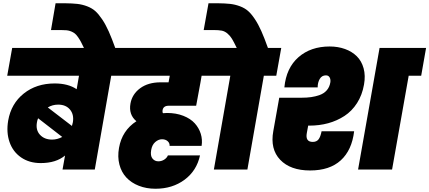

<svg xmlns="http://www.w3.org/2000/svg" viewBox="-20 -1032 2614 1169"><path d="M360.8 0 376 -85Q320.8 -39.1 228 -39.1Q158.2 -39.1 108.4 -73.5Q58.6 -107.9 38.1 -167Q17.6 -226.1 29.8 -297.9Q47.9 -401.4 124.8 -462.6Q201.7 -523.9 313 -523.9Q395 -523.9 446.8 -488.8L460.9 -570.8H23.9L54.2 -740.2H763.2L732.9 -570.8H657.2L557.1 0ZM334 -395Q299.8 -395 271 -377.9L418 -265.1Q423.3 -283.7 423.8 -288.1Q431.2 -335 406 -365Q380.9 -395 334 -395ZM296.9 -182.1Q329.1 -182.1 358.9 -198.2L211.9 -312Q206.1 -296.9 205.1 -288.1Q196.3 -240.7 223.4 -211.4Q250.5 -182.1 296.9 -182.1Z M493.7 -734.9Q481 -761.7 472.9 -776.9Q464.8 -792 454.6 -806.6Q444.3 -821.3 435.5 -828.1Q426.8 -835 413.6 -840.6Q400.4 -846.2 385.7 -847.7Q371.1 -849.1 349.6 -849.1H290.5L318.4 -1012.2H374.5Q419.9 -1011.7 450.4 -1008.3Q481 -1004.9 510.5 -993.7Q540 -982.4 560.1 -964.6Q580.1 -946.8 601.8 -914.6Q623.5 -882.3 642.3 -840.1Q661.1 -797.9 683.6 -734.9Z M1197.8 -85.9Q1177.7 7.3 1103.8 62.3Q1029.8 117.2 926.8 117.2Q871.1 117.2 825.2 99.1Q779.3 81.1 749.3 48.8Q719.2 16.6 707 -30.3Q694.8 -77.1 704.6 -131.8Q723.1 -237.3 810.5 -293.9Q762.2 -334 774.4 -401.9Q784.7 -459 833.5 -494.9Q882.3 -530.8 958.5 -530.8H1006.3L1013.7 -570.8H721.7L751.5 -740.2H1357.4L1327.6 -570.8H1207.5L1200.7 -530.8L1174.3 -388.2H1007.3Q973.6 -388.2 969.7 -359.9Q967.8 -348.6 972.7 -342.8Q984.4 -344.2 996.6 -344.2Q1052.2 -344.2 1096.2 -326.9Q1140.1 -309.6 1165.8 -281.2Q1191.4 -252.9 1202.4 -217.3Q1213.4 -181.6 1207.5 -144H1012.7Q1013.7 -161.1 1000.5 -172.6Q987.3 -184.1 966.3 -184.1Q944.8 -184.1 925.3 -167.2Q905.8 -150.4 900.4 -118.2Q894.5 -84 908.2 -66.9Q921.9 -49.8 944.3 -49.8Q962.9 -49.8 979 -59.6Q995.1 -69.3 1002.4 -85.9Z M1486.3 0H1282.2L1382.3 -570.8H1305.2L1335.4 -740.2H1421.4Q1403.3 -777.8 1392.1 -796.1Q1380.9 -814.5 1364.7 -828.1Q1348.6 -841.8 1329.8 -845.5Q1311 -849.1 1279.3 -849.1H1220.2L1249.5 -1012.2H1305.2Q1350.6 -1011.7 1381.1 -1008.3Q1411.6 -1004.9 1440.9 -993.9Q1470.2 -982.9 1490.2 -965.3Q1510.3 -947.8 1531.5 -916Q1552.7 -884.3 1571 -843Q1589.4 -801.8 1611.3 -740.2H1692.4L1662.1 -570.8H1586.4Z M1868.2 5.9Q1748 5.9 1686 -59.1Q1624 -124 1644 -233.9L1680.2 -437H1815.4Q1848.1 -437 1874.3 -440.7Q1900.4 -444.3 1926.5 -453.6Q1952.6 -462.9 1969.5 -482.2Q1986.3 -501.5 1991.2 -529.8Q1994.1 -547.9 1987.1 -560.5Q1980 -573.2 1964.4 -573.2Q1939.5 -573.2 1926.8 -551.5Q1914.1 -529.8 1914.1 -500H1711.4Q1722.7 -618.2 1797.1 -683.6Q1871.6 -749 1987.3 -749Q2038.1 -749 2080.6 -733.6Q2123 -718.3 2152.3 -689.5Q2181.6 -660.6 2193.8 -616.2Q2206.1 -571.8 2196.3 -517.1Q2185.1 -453.1 2153.8 -404.3Q2122.6 -355.5 2077.1 -325.9Q2031.7 -296.4 1978 -281.7Q1924.3 -267.1 1863.3 -267.1H1856.4L1848.1 -222.2Q1837.9 -168 1884.3 -168Q1907.7 -168 1919.7 -183.8Q1931.6 -199.7 1938 -232.9H2136.2Q2122.6 -117.7 2054.9 -55.9Q1987.3 5.9 1868.2 5.9ZM2160.2 0 2291 -740.2H2574.2L2544.4 -570.8H2468.3L2367.2 0Z"/></svg>

Font: SVN-Poppins Black
Style: Italic
Weight: 900
Italic angle: -10°
Designer: Ninad Kale (Devanagari), Jonny Pinhorn (Latin)
Foundry: Indian Type Foundry
Version: Version 3.002 2017